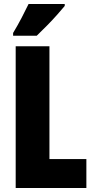

<svg xmlns="http://www.w3.org/2000/svg" viewBox="-20 -947 468 967"><path d="M59 0V-714H229V-146H415V0ZM306 -917Q292 -900 268.5 -873.5Q245 -847 217.5 -819Q190 -791 165 -767H46V-781Q70 -821 89 -857.5Q108 -894 124 -927H306Z"/></svg>

Font: Noto Sans Khmer UI ExtraCondensed Black
Style: Regular
Weight: 900
Width: 2
Designer: Danh Hong and the Monotype Design Team
Foundry: Monotype Imaging Inc.
Version: Version 2.002; ttfautohint (v1.8.4.7-5d5b)